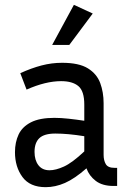

<svg xmlns="http://www.w3.org/2000/svg" viewBox="-20 -765 533 795"><path d="M450 5Q404 5 376.5 -16Q349 -37 338 -68Q289 -25 249 -7.5Q209 10 169 10Q104 10 73 -32Q42 -74 42 -135Q42 -176 57 -208Q72 -240 108 -258.5Q144 -277 205 -277Q232 -277 264 -273.5Q296 -270 329 -265V-332Q329 -388 304.5 -408.5Q280 -429 233 -429Q169 -429 90 -394L64 -462Q110 -483 152 -494Q194 -505 237 -505Q307 -505 344 -482Q381 -459 395 -421Q409 -383 409 -338V-124Q409 -101 418 -85.5Q427 -70 454 -70H465V5ZM123 -136Q123 -102 139 -81Q155 -60 185 -60Q211 -60 245 -75.5Q279 -91 329 -138V-201Q261 -212 209 -212Q163 -212 143 -193Q123 -174 123 -136ZM267 -579H196L286 -745L364 -709Z"/></svg>

Font: Inria Sans
Style: Regular
Weight: 400
Designer: Black Foundry Team
Foundry: Black Foundry
Version: Version 1.2; ttfautohint (v1.8.3)